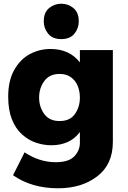

<svg xmlns="http://www.w3.org/2000/svg" viewBox="-20 -810 688 1031"><path d="M292 201Q150 201 50 131L112 8Q192 61 279 61Q349 61 379 29.5Q409 -2 409 -43V-101Q356 -30 255 -30Q215 -30 174 -43.5Q133 -57 98.5 -88Q64 -119 44 -169Q24 -219 24 -291Q24 -375 55 -432Q88 -491.5 139.8 -519.2Q191.5 -547 251 -547Q353 -547 409 -475V-541H586V-48Q586 73 502 137Q418 201 292 201ZM300 -160Q356 -160 382.5 -198Q409 -236 409 -286Q409 -321 396.8 -349.8Q384.5 -378.5 360.2 -395.8Q336 -413 300 -413Q246 -413 218 -375Q190 -337 190 -286Q190 -236 217.5 -198Q245 -160 300 -160ZM309 -600Q262 -600 238.5 -629Q215 -658 215 -695Q215 -743 243.5 -766.5Q272 -790 309 -790Q346 -790 374.5 -766.5Q403 -743 403 -695Q403 -658 379.5 -629Q356 -600 309 -600Z"/></svg>

Font: Argentum Novus
Style: Bold
Weight: 700
Designer: Julieta Ulanovsky (font) & Cristiano Sobral (main changes)
Foundry: Julieta Ulanovsky (font) & Cristiano Sobral (main changes)
Version: Version 3.00;November 27, 2020;FontCreator 13.0.0.2655 64-bi